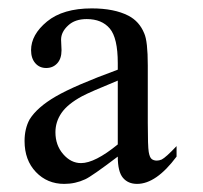

<svg xmlns="http://www.w3.org/2000/svg" viewBox="-20 -862 495 469"><path d="M267.7 -479.5Q204.1 -431.3 188.2 -424.1Q164.1 -412.8 136.9 -412.8Q95.4 -412.8 67.7 -441.8Q40 -470.8 40 -517.4Q40 -547.7 52.3 -570.3Q70.8 -600 116.2 -626.4Q161.5 -652.8 267.7 -691.8V-707.7Q267.7 -769.2 248.2 -792.3Q228.7 -815.4 191.8 -815.4Q163.1 -815.4 146.7 -800Q129.2 -784.1 129.2 -765.1L130.3 -739.5Q130.3 -718.5 119.7 -707.2Q109.2 -695.9 92.8 -695.9Q76.4 -695.9 66.2 -707.7Q55.9 -719.5 55.9 -739.5Q55.9 -777.4 94.9 -809.5Q133.8 -841.5 204.1 -841.5Q259 -841.5 293.8 -823.6Q320.5 -809.7 332.3 -780.5Q341 -761.5 341 -702.1V-562.1Q341 -504.1 343.3 -490.8Q345.6 -477.4 350.5 -473.6Q355.4 -469.7 363.1 -469.7Q368.7 -469.7 374.9 -472.3Q385.1 -477.4 411.3 -505.1V-479.5Q361.5 -412.8 314.9 -412.8Q292.8 -412.8 280.3 -427.7Q267.7 -442.6 267.7 -479.5ZM267.7 -509.2V-665.1Q200 -637.4 180 -626.7Q145.1 -607.7 130.3 -586.2Q115.4 -564.6 115.4 -539Q115.4 -507.2 134.4 -485.4Q153.3 -463.6 177.9 -463.6Q211.8 -463.6 267.7 -509.2Z"/></svg>

Font: MM Jasmine
Style: Regular
Weight: 400
Designer: Khon Soe Zaw Thu
Version: Version 1.00 July 11, 2016, initial release